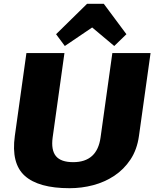

<svg xmlns="http://www.w3.org/2000/svg" viewBox="-20 -979 812 1010"><path d="M346 11Q183 11 110.5 -54Q38 -119 58 -264L119 -700H319L257 -256Q248 -190 274 -158Q300 -126 365 -126Q491 -126 509 -256L571 -700H772L711 -264Q701 -192 666.5 -140Q632 -88 581.5 -54.5Q531 -21 470.5 -5Q410 11 346 11ZM275 -799 438 -959H526L645 -799L581 -737L413 -878H529L321 -737Z"/></svg>

Font: Pathway Extreme 28pt ExtraBold
Style: Italic
Weight: 800
Italic angle: -8°
Designer: Eduardo Rodriguez Tunni
Foundry: Eduardo Rodriguez Tunni
Version: Version 1.001;gftools[0.9.26]